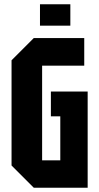

<svg xmlns="http://www.w3.org/2000/svg" viewBox="-20 -878 464 898"><path d="M34 -104V-596L138 -700H374V-571H177V-128H262V-334H218V-450H390V0H138ZM167 -758V-858H309V-758Z"/></svg>

Font: Tektur Condensed SemiBold
Style: Regular
Weight: 600
Width: 3
Designer: Adam Jagosz
Foundry: Adam Jagosz
Version: Version 1.005;gftools[0.9.30]